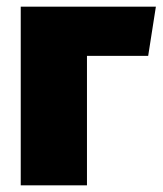

<svg xmlns="http://www.w3.org/2000/svg" viewBox="-20 -554 486 574"><path d="M240 0V-387H423L446 -534H42V0Z"/></svg>

Font: Fira Sans Heavy
Style: Regular
Weight: 900
Designer: bBox Type GmbH & Carrois Corporate GbR & Edenspiekermann AG
Foundry: bBox Type GmbH & Carrois Corporate GbR & Edenspiekermann AG
Version: Version 4.300;PS 004.300;hotconv 1.0.88;makeotf.lib2.5.64775